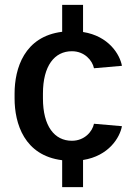

<svg xmlns="http://www.w3.org/2000/svg" viewBox="-20 -670 544 790"><path d="M40 -265C40 -161.7 80 -30 235.8 -10.8V100H321.7V-11.7C427.5 -28.3 473.3 -104.2 481.7 -150.8L366.7 -160.8C360 -128.3 327.5 -90.8 275.8 -90.8C204.2 -90.8 156.7 -150.8 156.7 -265V-285C156.7 -399.2 204.2 -459.2 275.8 -459.2C327.5 -459.2 360 -421.7 366.7 -389.2L481.7 -399.2C473.3 -445.8 427.5 -521.7 321.7 -538.3V-650H235.8V-539.2C80 -520 40 -388.3 40 -285Z"/></svg>

Font: Boon SemiBold
Style: Regular
Weight: 600
Designer: Sungsit Sawaiwan
Foundry: FontUni
Version: Version 2.0